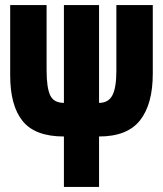

<svg xmlns="http://www.w3.org/2000/svg" viewBox="-20 -734 640 754"><path d="M231 -198Q118 -198 69 -258.5Q20 -319 20 -438V-714H163V-458Q163 -390 177 -360Q191 -330 231 -330V-714H369V-330Q406 -330 421.5 -360Q437 -390 437 -456V-714H580V-445Q580 -325 530 -261.5Q480 -198 369 -198V0H231Z"/></svg>

Font: Noto Sans Mono Black
Style: Regular
Weight: 900
Designer: Monotype Design Team
Foundry: Monotype Imaging Inc.
Version: Version 2.014